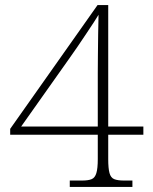

<svg xmlns="http://www.w3.org/2000/svg" viewBox="-20 -734 599 754"><path d="M254 0V-25H302Q327 -25 340 -30.5Q353 -36 358.5 -54.5Q364 -73 364 -109V-205H20V-228L363 -714H405V-237H543V-205H405V-109Q405 -73 410 -54.5Q415 -36 428.5 -30.5Q442 -25 467 -25H500V0ZM63 -237H364V-446Q364 -475 364.5 -517Q365 -559 365.5 -602Q366 -645 367 -676Q362 -667 348.5 -646.5Q335 -626 318 -600.5Q301 -575 284 -550Q267 -525 254 -507Z"/></svg>

Font: Noto Serif Bengali ExtraLight
Style: Regular
Weight: 250
Version: Version 2.003